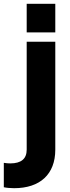

<svg xmlns="http://www.w3.org/2000/svg" viewBox="-85 -765 365 1007"><path d="M205 -595V-745H55V-595ZM-11 222C125 222 205 149 205 20V-546H55V20C55 68 26 92 -31 92C-42 92 -54 91 -65 89V217C-52 220 -31 222 -11 222Z"/></svg>

Font: Plus Jakarta Sans ExtraBold
Style: Regular
Weight: 800
Designer: Gumpita Rahayu
Foundry: Tokotype
Version: Version 2.071;gftools[0.9.30]